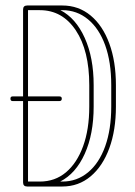

<svg xmlns="http://www.w3.org/2000/svg" viewBox="-20 -679 491 699"><path d="M26 -311Q18 -311 18 -320Q18 -328 26 -328H64V-644Q64 -659 79 -659H207Q266 -659 310 -622.5Q354 -586 378 -520.5Q402 -455 402 -369V-291Q402 -205 378 -139.5Q354 -74 310 -37Q266 0 207 0H79Q64 0 64 -15V-311ZM82 -642V-328H196Q205 -328 205 -320Q205 -311 196 -311H82V-18H125Q180 -18 220 -51.5Q260 -85 282.5 -146.5Q305 -208 305 -291V-369Q305 -495 256 -568.5Q207 -642 125 -642ZM321 -291Q321 -191 288.5 -119Q256 -47 199 -18H207Q260 -18 300.5 -51.5Q341 -85 363 -146.5Q385 -208 385 -291V-369Q385 -453 363 -514Q341 -575 300.5 -608.5Q260 -642 207 -642H200Q256 -613 288.5 -541Q321 -469 321 -369Z"/></svg>

Font: Libertine Sup Thin
Style: Regular
Weight: 100
Designer: Bastien Sozeau
Foundry: NBR — Bastien Sozeau
Version: Version 2.003; ttfautohint (v1.8.4.7-5d5b);gftools[0.9.33]